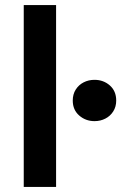

<svg xmlns="http://www.w3.org/2000/svg" viewBox="-20 -740 480 760"><path d="M74 0V-720H202V0ZM354 -260.5Q319 -260.5 293.5 -282.8Q268 -305 268 -342Q268 -367 279.8 -385.5Q291.5 -404 311 -414Q330.5 -424 354 -424Q389.5 -424 414.8 -401.8Q440 -379.5 440 -342Q440 -317.5 428.2 -299Q416.5 -280.5 397 -270.5Q377.5 -260.5 354 -260.5Z"/></svg>

Font: Geologica EX Med
Style: Regular
Weight: 500
Designer: Sindre Bremnes, Frode Helland
Foundry: Monokrom Skriftforlag AS
Version: Version 1.010;gftools[0.9.28]